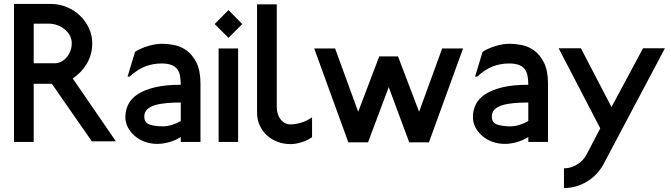

<svg xmlns="http://www.w3.org/2000/svg" viewBox="-20 -720 3406 974"><path d="M344 -501Q344 -521 334.5 -539Q325 -557 309 -570.5Q293 -584 271.5 -592Q250 -600 227 -600H151V-399H258Q275 -399 290.5 -407Q306 -415 318 -429Q330 -443 337 -461.5Q344 -480 344 -501ZM568 -3H446L243 -295H151V0H51V-700H239Q281 -700 319 -684Q357 -668 385.5 -641Q414 -614 431 -577.5Q448 -541 448 -501Q448 -444 421 -398Q394 -352 349 -322Z M897 -106V-200Q859 -200 825 -197Q791 -194 766 -186.5Q741 -179 726.5 -165Q712 -151 712 -129Q712 -97 739.5 -88Q767 -79 806 -79Q828 -79 852.5 -86.5Q877 -94 897 -106ZM997 0H897V-25Q871 -8 838.5 1Q806 10 779 10Q745 10 715.5 -0.5Q686 -11 664 -30Q642 -49 629 -73.5Q616 -98 616 -127Q616 -160 630.5 -190Q645 -220 678.5 -242Q712 -264 765.5 -277Q819 -290 897 -290Q897 -316 893 -336.5Q889 -357 878 -370.5Q867 -384 848 -391Q829 -398 800 -398Q757 -398 718 -383.5Q679 -369 637 -331H627L665 -457Q693 -475 731 -486.5Q769 -498 804 -498Q830 -498 863.5 -491.5Q897 -485 926.5 -464Q956 -443 976.5 -402.5Q997 -362 997 -295Z M1188 0H1089V-474H1188ZM1209 -598 1139 -528 1069 -598 1139 -669Z M1563 -24Q1540 -8 1510 1.5Q1480 11 1454 11Q1418 11 1387 -1Q1356 -13 1333 -34.5Q1310 -56 1297 -85Q1284 -114 1284 -148V-698H1384V-178Q1384 -139 1404 -114Q1424 -89 1454 -89Q1480 -89 1510 -98.5Q1540 -108 1563 -125Z M2329 -474 2156 2H2056L1952 -278L1847 2H1747L1574 -474H1680L1797 -153L1904 -434H1999L2106 -153L2223 -474Z M2660 -106V-200Q2622 -200 2588 -197Q2554 -194 2529 -186.5Q2504 -179 2489.5 -165Q2475 -151 2475 -129Q2475 -97 2502.5 -88Q2530 -79 2569 -79Q2591 -79 2615.5 -86.5Q2640 -94 2660 -106ZM2760 0H2660V-25Q2634 -8 2601.5 1Q2569 10 2542 10Q2508 10 2478.5 -0.5Q2449 -11 2427 -30Q2405 -49 2392 -73.5Q2379 -98 2379 -127Q2379 -160 2393.5 -190Q2408 -220 2441.5 -242Q2475 -264 2528.5 -277Q2582 -290 2660 -290Q2660 -316 2656 -336.5Q2652 -357 2641 -370.5Q2630 -384 2611 -391Q2592 -398 2563 -398Q2520 -398 2481 -383.5Q2442 -369 2400 -331H2390L2428 -457Q2456 -475 2494 -486.5Q2532 -498 2567 -498Q2593 -498 2626.5 -491.5Q2660 -485 2689.5 -464Q2719 -443 2739.5 -402.5Q2760 -362 2760 -295Z M3353 -475 3042 112Q3013 167 2958 201Q2903 234 2841 234V134Q2876 134 2907 115Q2938 96 2955 65L3025 -69L2814 -475H2927L3082 -177L3242 -475Z"/></svg>

Font: Railway
Style: Regular
Weight: 400
Version: 1.000